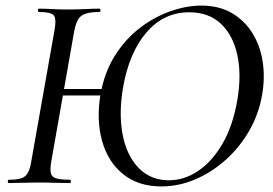

<svg xmlns="http://www.w3.org/2000/svg" viewBox="-20 -656 980 688"><path d="M172 -314 177 -337H378L374 -314ZM93 -83 175 -546Q183 -589 172.5 -601Q162 -613 120 -613Q116 -613 116 -619Q116 -625 120 -625Q141 -625 167 -623.5Q193 -622 221 -622Q257 -622 286 -623.5Q315 -625 336 -625Q340 -625 340 -619Q340 -613 336 -613Q304 -613 285.5 -606.5Q267 -600 258.5 -584Q250 -568 245 -539L164 -79Q159 -50 162 -36Q165 -22 181 -17Q197 -12 230 -12Q234 -12 234 -6Q234 0 230 0Q205 0 177 -1Q149 -2 115 -2Q85 -2 58.5 -1Q32 0 12 0Q8 0 8 -6Q8 -12 12 -12Q42 -12 57.5 -17.5Q73 -23 81 -39Q89 -55 93 -83ZM558 12Q475 12 420.5 -32.5Q366 -77 345.5 -152Q325 -227 340 -317Q354 -397 392 -457Q430 -517 482 -556.5Q534 -596 591.5 -616Q649 -636 701 -636Q765 -636 811 -609Q857 -582 885 -536.5Q913 -491 921.5 -433.5Q930 -376 919 -315Q907 -246 872.5 -186.5Q838 -127 788 -82.5Q738 -38 679 -13Q620 12 558 12ZM585 -10Q640 -10 690 -43.5Q740 -77 777 -140.5Q814 -204 830 -295Q846 -387 830.5 -458.5Q815 -530 771.5 -571Q728 -612 658 -612Q567 -612 505 -540Q443 -468 421 -343Q405 -249 419.5 -173.5Q434 -98 477 -54Q520 -10 585 -10Z"/></svg>

Font: Cormorant Medium
Style: Italic
Weight: 500
Italic angle: -10°
Designer: Christian Thalmann (Catharsis Fonts)
Foundry: Catharsis Fonts
Version: Version 4.000